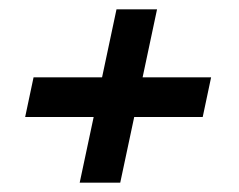

<svg xmlns="http://www.w3.org/2000/svg" viewBox="-20 -478 513 412"><path d="M151 -86 181 -227H34L52 -312H199L230 -458H317L286 -312H433L415 -227H268L238 -86Z"/></svg>

Font: Kanit
Style: Italic
Weight: 400
Italic angle: -12°
Designer: Katatrad Team
Foundry: CadsonDemak
Version: Version 2.000; ttfautohint (v1.8.3)